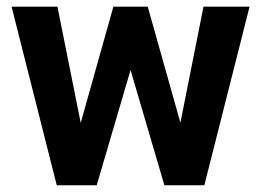

<svg xmlns="http://www.w3.org/2000/svg" viewBox="-20 -548 774 568"><path d="M149.9 -528.3 218.8 -184.6 315.4 -528.3H417L513.7 -185.1L582 -528.3H718.3L584.5 0H466.3L366.2 -340.8L266.1 0H147.9L14.2 -528.3Z"/></svg>

Font: Vazirmatn RD FD
Style: Bold
Weight: 700
Designer: Saber Rastikerdar
Foundry: Saber Rastikerdar
Version: Version 33.003